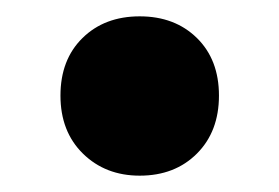

<svg xmlns="http://www.w3.org/2000/svg" viewBox="-20 -399 342 235"><path d="M54 -282Q54 -326 81 -352.5Q108 -379 151 -379Q194 -379 221 -352.5Q248 -326 248 -282Q248 -238 221 -211Q194 -184 151 -184Q109 -184 81.5 -211Q54 -238 54 -282Z"/></svg>

Font: mBank
Style: Bold
Weight: 700
Designer: Julieta Ulanovsky
Foundry: Julieta Ulanovsky
Version: Version 7.200